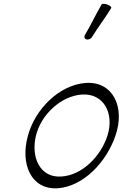

<svg xmlns="http://www.w3.org/2000/svg" viewBox="-20 -994 658 1030"><path d="M472 -793C505 -847 544 -897 576 -950C580 -955 572 -964 557 -969C543 -975 528 -975 525 -970C493 -916 468 -860 436 -807C430 -798 432 -787 442 -783C452 -780 466 -784 472 -793ZM290 16C427 6 550 -123 599 -265C653 -419 586 -559 440 -549C299 -539 169 -410 130 -267C87 -114 147 25 290 16ZM173 -267C201 -380 307 -479 420 -487C535 -494 594 -388 557 -268C521 -155 421 -54 309 -47C197 -39 144 -147 173 -267Z"/></svg>

Font: Nupuram ExtraLight Oblique
Style: Regular
Weight: 200
Designer: Santhosh Thottingal (santhosh.thottingal@gmail.com)
Foundry: SMC
Version: Version 1.000